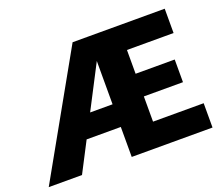

<svg xmlns="http://www.w3.org/2000/svg" viewBox="-127 -823 1149 987"><g transform="rotate(-20 447.5 -329.0)"><path d="M-17 0 353 -658H506L165 0ZM197 -164 216 -288H499V-164ZM570 -271V-395H816V-271ZM437 0V-658H857V-525H602V-133H879V0Z"/></g></svg>

Font: Ysabeau Office Black
Style: Regular
Weight: 900
Designer: Christian Thalmann (Catharsis Fonts)
Version: Version 2.001;gftools[0.9.30]; featfreeze: tnum,lnum,ss02